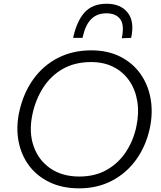

<svg xmlns="http://www.w3.org/2000/svg" viewBox="-20 -994 858 1024"><path d="M402.5 10.5Q312.5 10.5 244.8 -22Q177 -54.5 135 -110.8Q93 -167 79 -240.2Q65 -313.5 82 -395Q104 -496.5 157.2 -570.8Q210.5 -645 289.2 -685.2Q368 -725.5 466.5 -725.5Q555 -725.5 621.2 -692Q687.5 -658.5 728.8 -600.5Q770 -542.5 783.2 -467.8Q796.5 -393 779 -310Q758.5 -215.5 706.8 -143.2Q655 -71 577.2 -30.2Q499.5 10.5 402.5 10.5ZM403 -52.5Q488 -52.5 550.8 -88.8Q613.5 -125 653 -186Q692.5 -247 707.5 -320.5Q722.5 -391.5 712.2 -453.8Q702 -516 669.8 -563Q637.5 -610 586 -636.5Q534.5 -663 466 -663Q379.5 -663 315.5 -626.8Q251.5 -590.5 210.8 -527.2Q170 -464 153 -384.5Q133 -290.5 159 -215.2Q185 -140 248.2 -96.2Q311.5 -52.5 403 -52.5ZM629.5 -790Q644.5 -861.5 621 -892.2Q597.5 -923 547.5 -923Q497.5 -923 466.2 -892Q435 -861 420 -792H370Q389 -881 431 -927.5Q473 -974 548.5 -974Q623 -974 660.8 -927Q698.5 -880 679.5 -792Z"/></svg>

Font: Commissioner Light
Style: Italic
Weight: 300
Italic angle: -12°
Designer: Kostas Bartsokas
Foundry: Kostas Bartsokas
Version: Version 1.000; ttfautohint (v1.8.3)